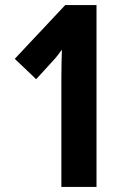

<svg xmlns="http://www.w3.org/2000/svg" viewBox="-20 -734 510 754"><path d="M221 -420V0H359V-714H236L38 -503L122 -423L187 -494C202 -510 213 -525 223 -539C222 -503 221 -464 221 -420Z"/></svg>

Font: Noto Sans Oriya ExtCond Bold
Style: Bold
Weight: 700
Width: 2
Designer: Amélie Bonet and Sol Matas
Foundry: Google LLC
Version: Version 2.006